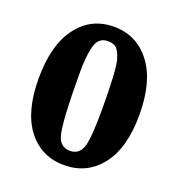

<svg xmlns="http://www.w3.org/2000/svg" viewBox="-124 -812 821 883"><g transform="rotate(20 286.5 -370.5)"><path d="M225 -160Q238 -103 288.5 -103Q339 -103 352 -160Q363 -210 363 -330Q363 -525 349 -574Q335 -621 313 -631Q300 -637 281 -637Q232 -637 220 -579Q209 -532 209 -465Q209 -227 225 -160ZM465 -620Q533 -531 533 -368Q533 -205 465 -118.5Q397 -32 285.5 -32Q174 -32 107 -118.5Q40 -205 40 -368Q40 -531 107 -620Q174 -709 285.5 -709Q397 -709 465 -620Z"/></g></svg>

Font: Halant
Style: Bold
Weight: 700
Designer: Hitesh Malaviya (Devanagari), Satya Rajpurohit (Latin)
Foundry: Indian Type Foundry
Version: Version 1.101;PS 1.0;hotconv 1.0.78;makeotf.lib2.5.61930; tt